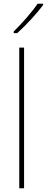

<svg xmlns="http://www.w3.org/2000/svg" viewBox="-20 -1017 253 1037"><path d="M213 -990V-997H183C152 -951 99 -891 54 -847V-838H73C120 -880 179 -944 213 -990ZM110 0V-760H84V0Z"/></svg>

Font: Noto Sans Lao SemiCondensed Thin
Style: Regular
Weight: 100
Width: 4
Designer: Monotype Design Team
Foundry: Monotype Imaging Inc.
Version: Version 2.003